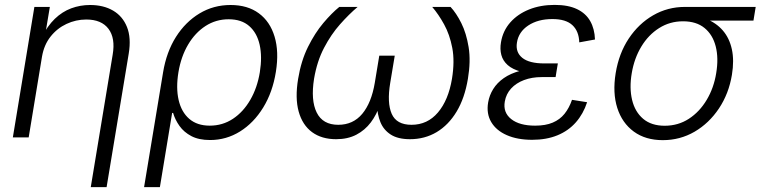

<svg xmlns="http://www.w3.org/2000/svg" viewBox="-20 -564 3122 788"><path d="M152.3 -331.1 97.7 0H32.7L121.1 -535.6H184.6L163.6 -410.2H150.9Q174.3 -457 204.8 -486.6Q235.4 -516.1 272.2 -529.8Q309.1 -543.5 349.6 -543.5Q404.8 -543.5 444.1 -520.5Q483.4 -497.6 501.2 -453.1Q519 -408.7 508.3 -343.8L417.5 204.1H352.5L442.4 -339.4Q454.1 -407.2 425.3 -445.6Q396.5 -483.9 334 -483.9Q291.5 -483.9 252.9 -465.8Q214.4 -447.8 187.5 -413.8Q160.6 -379.9 152.3 -331.1Z M571.3 204.1 649.4 -267.6Q663.1 -350.6 702.1 -412.4Q741.2 -474.1 798.8 -508.8Q856.4 -543.5 926.3 -543.5Q996.1 -543.5 1042.2 -509.5Q1088.4 -475.6 1106.9 -413.8Q1125.5 -352.1 1112.3 -269.5Q1099.1 -186 1060.3 -122.8Q1021.5 -59.6 965.1 -24.4Q908.7 10.7 842.3 10.7Q795.9 10.7 765.4 -5.4Q734.9 -21.5 716.8 -46.9Q698.7 -72.3 690.4 -100.6H686.5L636.2 204.1ZM840.8 -48.3Q893.6 -48.3 936 -76.4Q978.5 -104.5 1007.3 -154.3Q1036.1 -204.1 1046.4 -267.6Q1056.6 -331.1 1045.7 -380.1Q1034.7 -429.2 1002.9 -457Q971.2 -484.9 918.5 -484.9Q866.2 -484.9 823.5 -457.3Q780.8 -429.7 752 -380.9Q723.1 -332 712.4 -268.1Q701.7 -203.1 713.1 -153.6Q724.6 -104 756.8 -76.2Q789.1 -48.3 840.8 -48.3Z M1359.4 7.3Q1300.3 7.3 1260.7 -21.7Q1221.2 -50.8 1205.8 -106.2Q1190.4 -161.6 1203.6 -240.7Q1215.8 -314.5 1244.1 -371.6Q1272.5 -428.7 1307.1 -469.7Q1341.8 -510.7 1372.6 -535.6H1447.8Q1412.1 -505.4 1375.5 -464.1Q1338.9 -422.9 1310.1 -367.9Q1281.2 -313 1269 -241.2Q1254.9 -152.3 1279.8 -102.1Q1304.7 -51.8 1368.2 -51.8Q1429.2 -51.8 1466.8 -96.9Q1504.4 -142.1 1518.1 -223.6L1536.6 -335.4H1600.1L1581.5 -223.6Q1567.9 -142.1 1587.6 -96.9Q1607.4 -51.8 1668.9 -51.8Q1734.4 -51.8 1777.3 -102.3Q1820.3 -152.8 1835 -240.7Q1846.7 -312.5 1836.2 -367.4Q1825.7 -422.4 1802.7 -463.9Q1779.8 -505.4 1753.9 -535.6H1829.1Q1852.5 -510.7 1873.3 -469.2Q1894 -427.7 1903.3 -370.6Q1912.6 -313.5 1900.4 -240.7Q1887.2 -161.1 1854 -106Q1820.8 -50.8 1772 -21.7Q1723.1 7.3 1662.6 7.3Q1613.3 7.3 1583.7 -11.7Q1554.2 -30.8 1541.3 -62.7Q1528.3 -94.7 1527.3 -134.3H1539.6Q1525.9 -93.8 1502 -61.8Q1478 -29.8 1442.6 -11.2Q1407.2 7.3 1359.4 7.3Z M2164.1 9.8Q2103.5 9.8 2060.1 -9.3Q2016.6 -28.3 1996.1 -63Q1975.6 -97.7 1983.4 -143.6Q1988.3 -172.9 2004.2 -198.5Q2020 -224.1 2047.6 -243.4Q2075.2 -262.7 2115.2 -273.4Q2155.3 -284.2 2208.5 -284.2H2266.1L2260.3 -247.6H2203.1Q2163.1 -247.6 2130.6 -235.4Q2098.1 -223.1 2077.6 -200.7Q2057.1 -178.2 2051.8 -147.5Q2043.9 -102.5 2077.9 -75.4Q2111.8 -48.3 2176.3 -48.3Q2219.2 -48.3 2248.5 -60.8Q2277.8 -73.2 2296.9 -96.9Q2315.9 -120.6 2327.6 -154.3L2389.6 -144.5Q2374 -96.7 2343.5 -62Q2313 -27.3 2268.1 -8.8Q2223.1 9.8 2164.1 9.8ZM2206.1 -260.3Q2153.8 -260.3 2118.7 -269.8Q2083.5 -279.3 2063.7 -296.9Q2043.9 -314.5 2037.6 -338.4Q2031.2 -362.3 2036.1 -390.6Q2043.9 -437.5 2074.2 -471.9Q2104.5 -506.3 2151.4 -525.1Q2198.2 -543.9 2256.3 -543.9Q2312 -543.9 2348.1 -526.6Q2384.3 -509.3 2402.3 -477.5Q2420.4 -445.8 2421.9 -401.9L2357.4 -390.1Q2356 -436 2329.1 -460.9Q2302.2 -485.8 2247.1 -485.8Q2188 -485.8 2148.2 -459.5Q2108.4 -433.1 2101.6 -389.2Q2095.2 -349.6 2123.5 -326.7Q2151.9 -303.7 2213.9 -303.7H2269.5L2262.2 -260.3Z M2700.2 11.2Q2629.4 11.2 2581.3 -23.9Q2533.2 -59.1 2513.4 -121.1Q2493.7 -183.1 2506.8 -263.7Q2520 -344.7 2560.5 -405.8Q2601.1 -466.8 2660.6 -501.2Q2720.2 -535.6 2791 -535.6H3081.5L3072.3 -479.5H2852.1L2783.2 -476.6Q2729 -476.6 2685.1 -448.7Q2641.1 -420.9 2612.1 -372.8Q2583 -324.7 2572.8 -263.7Q2562.5 -203.1 2574.2 -154.1Q2585.9 -105 2619.6 -76.4Q2653.3 -47.9 2708 -47.9Q2763.2 -47.9 2807.1 -76.4Q2851.1 -105 2880.4 -154.1Q2909.7 -203.1 2919.4 -263.7Q2929.7 -325.2 2917.5 -373.3Q2905.3 -421.4 2871.6 -449Q2837.9 -476.6 2783.2 -476.6L2785.6 -502.4Q2837.4 -502.4 2878.4 -486.3Q2919.4 -470.2 2946.5 -439Q2973.6 -407.7 2983.6 -362.1Q2993.7 -316.4 2983.9 -256.8Q2971.2 -179.7 2930.7 -118.9Q2890.1 -58.1 2830.6 -23.4Q2771 11.2 2700.2 11.2Z"/></svg>

Font: Inter 20pt Light
Style: Italic
Weight: 300
Italic angle: -9.3988°
Version: Version 4.001;git-66647c0bb